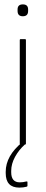

<svg xmlns="http://www.w3.org/2000/svg" viewBox="-20 -658 208 874"><path d="M74 0Q70 0 70 -4V-476Q70 -480 74 -480H94Q98 -480 98 -476V-4Q98 0 94 0ZM84 -584Q60 -584 60 -608V-615Q60 -638 84 -638Q108 -638 108 -615V-608Q108 -584 84 -584ZM68 196Q6 196 6 130V124Q6 51 82 -11L93 -5V0Q66 24 48.5 56Q31 88 31 120V126Q31 172 70 172Q85 172 100 168Q105 167 105 171V188Q105 191 101 192Q86 196 68 196Z"/></svg>

Font: Sofia Sans Cond ExtraLight
Style: Regular
Weight: 200
Width: 3
Designer: Botio Nikoltchev, Ani Petrova
Foundry: lettersoup
Version: Version 4.100; ttfautohint (v1.8.3)